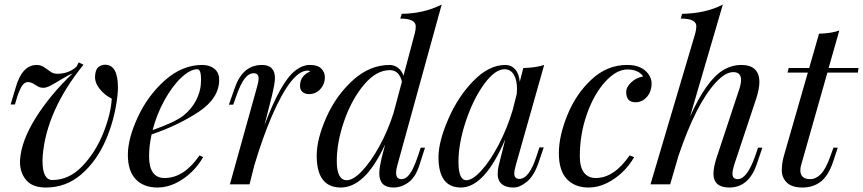

<svg xmlns="http://www.w3.org/2000/svg" viewBox="-20 -815 3816 849"><path d="M444.8 -528.8Q501.5 -528.8 501.5 -427.7Q501.5 -411.6 499 -388.2Q486.8 -284.7 446.5 -192.9Q406.2 -101.1 338.9 -43.5Q271.5 14.2 183.1 14.2Q124 14.2 96.2 -18.3Q68.4 -50.8 68.4 -99.1L68.8 -109.9Q74.7 -192.4 137.5 -293.2Q200.2 -394 300.8 -490.2Q282.7 -483.4 251.7 -464.4Q220.7 -445.3 202.6 -436Q184.6 -426.8 172.4 -426.8Q160.2 -426.8 152.8 -430.2Q145.5 -433.6 131.1 -442.9Q116.7 -452.1 103.5 -452.1Q90.3 -452.1 79.8 -438.7Q69.3 -425.3 57.1 -390.1L45.9 -353H26.9L48.8 -425.8Q76.7 -527.8 143.1 -527.8Q162.1 -527.8 179.4 -514.9Q196.8 -502 207.3 -495.4Q217.8 -488.8 233.9 -488.8Q283.7 -488.8 317.9 -520L328.1 -539.1L349.1 -528.8Q186 -327.1 168.9 -127Q168 -110.4 168 -103.5Q168 -19 211.9 -19Q285.2 -19 343.8 -80.1Q402.3 -141.1 436.5 -226.3Q470.7 -311.5 474.1 -378.9Q440.9 -395.5 419.7 -423.1Q398.4 -450.7 400.4 -479.5Q402.3 -508.3 415.5 -518.6Q428.7 -528.8 444.8 -528.8Z M853 -508.8Q820.8 -508.8 781.2 -471.4Q741.7 -434.1 707.3 -371.8Q672.9 -309.6 654.8 -239.7Q753.4 -274.4 790.8 -303.7Q828.1 -333 848.6 -374.3Q869.1 -415.5 869.1 -462.2Q869.1 -508.8 853 -508.8ZM677.2 14.2Q615.2 14.2 580.3 -22.2Q545.4 -58.6 545.4 -130.6Q545.4 -202.6 589.8 -298.1Q634.3 -393.6 710.2 -460.7Q786.1 -527.8 875 -527.8Q907.2 -527.8 928.2 -510.7Q949.2 -493.7 949.2 -461.9Q949.2 -380.9 858.9 -320.8Q768.6 -260.7 650.4 -220.7Q639.2 -170.9 639.2 -124Q639.2 -27.8 708 -27.8Q793.5 -27.8 862.3 -127.9L878.4 -120.1Q833 -42.5 756.8 -4.9Q717.8 14.2 677.2 14.2Z M1351.1 -527.8Q1384.3 -527.8 1400.4 -512Q1416.5 -496.1 1416.5 -473.9Q1416.5 -451.7 1406.7 -435.1Q1385.3 -398.9 1346.2 -398.9Q1328.6 -398.9 1317.6 -408.4Q1306.6 -418 1306.6 -435.1Q1306.6 -480 1351.6 -499Q1347.7 -502.9 1340.3 -502.9Q1269.5 -502.9 1182.6 -302.7Q1141.6 -208 1104.5 -83.5L1083.5 0H996.6L1116.2 -429.2Q1123.5 -454.1 1123.5 -468.3Q1123.5 -491.2 1101.8 -491.2Q1080.1 -491.2 1061.8 -467.5Q1043.5 -443.8 1024.4 -389.2L1011.2 -352.1H992.2L1017.6 -424.8Q1052.7 -527.8 1138.2 -527.8Q1195.8 -527.8 1195.8 -469.7Q1195.8 -446.8 1181.6 -388.2L1149.4 -261.2Q1221.2 -452.1 1284.7 -502Q1317.9 -528.3 1351.1 -527.8Z M1513.2 -18.1Q1542 -18.1 1580.8 -58.8Q1619.6 -99.6 1657.5 -168.2Q1695.3 -236.8 1720.2 -315.4L1757.3 -454.1Q1744.6 -504.9 1704.1 -504.9Q1643.6 -504.9 1589.4 -440.2Q1535.2 -375.5 1502.2 -281Q1469.2 -186.5 1469.2 -102.5Q1469.2 -18.6 1513.2 -18.1ZM1487.3 14.2Q1380.4 14.2 1380.4 -126.5Q1380.4 -200.7 1423.8 -297.6Q1467.3 -394.5 1541.5 -461.2Q1615.7 -527.8 1703.1 -527.8Q1722.7 -527.8 1739.7 -515.1Q1756.8 -502.4 1764.2 -480L1814 -667Q1818.4 -682.6 1818.4 -698.2Q1818.4 -732.9 1750 -732.9L1756.3 -753.9Q1854 -754.9 1933.1 -794.9L1737.3 -85Q1731.4 -64.9 1731.4 -50.8Q1731.4 -22.9 1755.4 -22.9Q1775.4 -22.9 1792.2 -46.1Q1809.1 -69.3 1828.1 -125L1840.3 -162.1H1859.4L1835.9 -88.9Q1818.8 -33.2 1787.4 -9.5Q1755.9 14.2 1720.2 14.2Q1657.2 14.2 1657.2 -48.3Q1657.2 -75.2 1669.9 -126L1683.1 -176.3Q1635.7 -75.7 1587.4 -30.8Q1539.1 14.2 1487.3 14.2Z M2042 -18.1Q2069.8 -18.1 2108.6 -60.8Q2147.5 -103.5 2184.8 -174.8Q2222.2 -246.1 2246.6 -327.1L2265.1 -399.9Q2266.1 -415.5 2266.1 -421.9Q2266.1 -461.9 2251.7 -485.4Q2237.3 -508.8 2210.9 -508.8Q2168.5 -508.8 2120.4 -442.6Q2072.3 -376.5 2039.8 -278.8Q2007.3 -181.2 2007.3 -99.6Q2007.3 -18.1 2042 -18.1ZM2017.6 14.2Q1918.9 13.7 1918.9 -120.1Q1918.9 -188.5 1962.2 -288.3Q2005.4 -388.2 2074 -458Q2142.6 -527.8 2214.4 -527.8Q2240.7 -527.8 2258.1 -508.3Q2275.4 -488.8 2278.3 -453.1L2293.9 -514.2Q2349.6 -515.6 2386.2 -527.8L2261.2 -85.9Q2253.9 -59.6 2253.9 -48.8Q2253.9 -23.9 2276.4 -23.9Q2320.3 -23.9 2353 -126L2365.2 -163.1H2384.3L2359.4 -89.8Q2338.9 -34.2 2308.1 -10Q2277.3 14.2 2251.5 14.2Q2206.1 14.2 2189 -12.2Q2180.7 -26.9 2180.7 -44.4Q2180.7 -62 2184.1 -77.9Q2187.5 -93.8 2191.4 -108.2Q2195.3 -122.6 2196.3 -127L2214.4 -199.7Q2123.5 14.2 2017.6 14.2Z M2790.5 -362.8Q2749 -362.8 2749 -407.7Q2749 -430.2 2771.2 -450.9Q2793.5 -471.7 2824.2 -477.1Q2802.7 -507.8 2754.4 -507.8Q2706.1 -507.8 2656.5 -453.9Q2606.9 -399.9 2575.4 -311Q2543.9 -222.2 2543.9 -124Q2543.9 -75.2 2562.5 -51.5Q2581.1 -27.8 2614.3 -27.8Q2695.3 -27.8 2764.2 -127.9L2784.2 -120.1Q2738.8 -42.5 2662.6 -4.9Q2623.5 14.2 2583 14.2Q2521.5 14.2 2486.3 -23.4Q2451.2 -61 2451.2 -137.5Q2451.2 -213.9 2489.3 -307.1Q2527.3 -400.4 2596.2 -464.1Q2665 -527.8 2752.9 -527.8Q2816.4 -528.3 2846.7 -488.3Q2861.3 -468.8 2861.3 -446Q2861.3 -423.3 2852.5 -404.8Q2843.8 -386.2 2827.4 -374.5Q2811 -362.8 2790.5 -362.8Z M3205.1 14.2Q3134.8 14.2 3134.8 -47.4Q3134.8 -77.6 3151.4 -126L3246.1 -412.1Q3256.8 -442.4 3256.8 -461.9Q3256.8 -496.1 3222.2 -496.1Q3187.5 -496.1 3145 -450.2Q3057.1 -354.5 2980 -125.5L2943.4 0H2856.4L3054.2 -667Q3059.1 -684.1 3059.1 -699.2Q3059.1 -732.9 2990.2 -732.9L2996.1 -753.9Q3100.1 -755.4 3176.3 -794.9L3031.2 -299.3Q3103.5 -460 3177.7 -504.9Q3214.8 -527.3 3257.3 -527.8Q3337.9 -527.8 3337.9 -452.1Q3337.9 -421.9 3323.2 -377L3226.1 -85Q3218.8 -60.5 3218.8 -46.9Q3218.8 -22.9 3242.2 -22.9Q3283.2 -22.9 3319.3 -125L3332 -162.1H3351.1L3326.2 -88.9Q3291 14.2 3205.1 14.2Z M3519 -62.5Q3519 -22.9 3562.5 -22.9Q3587.4 -22.9 3609.1 -44.4Q3630.9 -65.9 3651.4 -123L3665.5 -162.1H3684.6L3663.6 -99.1Q3642.6 -37.1 3608.9 -11.5Q3575.2 14.2 3528.3 14.2Q3481.4 14.2 3459.2 -7.8Q3437 -29.8 3437 -61.3Q3437 -92.8 3446.3 -126L3552.2 -494.1H3462.4L3467.3 -514.2H3558.1L3601.6 -666Q3656.7 -667.5 3691.4 -680.2L3644 -514.2H3776.4L3773.4 -494.1H3638.7L3522.5 -85Q3519 -73.2 3519 -62.5Z"/></svg>

Font: PlayfairDisplay-Italic
Style: Italic
Weight: 400
Italic angle: -14°
Designer: Claus Eggers Sørensen
Foundry: Claus Eggers Sørensen
Version: Version 1.002;PS 001.002;hotconv 1.0.70;makeotf.lib2.5.58329